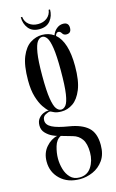

<svg xmlns="http://www.w3.org/2000/svg" viewBox="-134 -697 604 998"><g transform="rotate(-15 168.0 -198.0)"><path d="M167 249Q101.5 249 61.8 211.2Q22 173.5 22 116.5Q22 70 49 39Q76 8 110 1Q103.5 0 85 -8.5Q66.5 -17 50.5 -33.5Q34.5 -50 34.5 -74.5Q34.5 -97 45.5 -111Q56.5 -125 71 -131.5Q85.5 -138 95.5 -138Q101.5 -138 102.5 -137Q90 -147 75 -169.2Q60 -191.5 49 -227.8Q38 -264 38 -316.5Q38 -397 57 -442.8Q76 -488.5 106 -507.5Q136 -526.5 168.5 -526.5Q205 -526.5 231.5 -507.5Q238 -527 254 -540.5Q270 -554 289.5 -554Q319.5 -554 319.5 -524.5Q319.5 -496 293.5 -496Q278.5 -496 271.8 -507.8Q265 -519.5 255 -519.5Q243 -519.5 238.5 -502.5Q293.5 -456 293.5 -325.5Q293.5 -247 274.8 -201Q256 -155 227 -135.2Q198 -115.5 166 -115.5Q141 -115.5 127 -121.8Q113 -128 110 -130Q109 -131 105.5 -131Q96.5 -131 80.8 -122.5Q65 -114 65 -93.5Q65 -69.5 93.5 -55Q122 -40.5 181.5 -31Q248.5 -20.5 282.5 10Q316.5 40.5 316.5 105Q316.5 155.5 293.8 187.2Q271 219 236.8 234Q202.5 249 167 249ZM166 -125.5Q180 -125.5 191.5 -140Q203 -154.5 209.5 -197Q216 -239.5 216 -323.5Q216 -402.5 209.5 -444.2Q203 -486 192 -501.2Q181 -516.5 167.5 -516.5Q153 -516.5 141.2 -501Q129.5 -485.5 122.5 -443.2Q115.5 -401 115.5 -321Q115.5 -238.5 122.5 -196.5Q129.5 -154.5 141 -140Q152.5 -125.5 166 -125.5ZM167 240Q208.5 240 230.5 206.5Q252.5 173 252.5 128Q252.5 80.5 235.2 56Q218 31.5 188.5 23.5Q167 18 151.2 12.8Q135.5 7.5 127.5 6Q102.5 18.5 92.8 52Q83 85.5 83 116.5Q83 145 91.2 173.5Q99.5 202 118 221Q136.5 240 167 240ZM165 -558.5Q126 -558.5 106.2 -583.5Q86.5 -608.5 86.5 -643.5H94Q97 -617 116.5 -601.5Q136 -586 165 -586Q194 -586 213.5 -601.5Q233 -617 236.5 -643.5H244Q244 -608.5 224 -583.5Q204 -558.5 165 -558.5Z"/></g></svg>

Font: Imbue 100pt
Style: Regular
Weight: 400
Designer: Tyler Finck
Foundry: Etcetera Type Company
Version: Version 1.102; ttfautohint (v1.8.3)